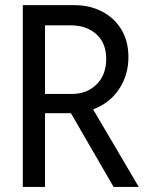

<svg xmlns="http://www.w3.org/2000/svg" viewBox="-20 -740 602 760"><path d="M70.3 0V-719.7H274.4Q334 -719.7 382.6 -695.1Q431.2 -670.4 459.7 -624.3Q488.3 -578.1 488.3 -513.7Q488.3 -442.9 451.2 -387.2Q414.1 -331.5 348.6 -307.1L529.3 0H429.7L260.7 -292H258.8H158.2V0ZM260.7 -639.6H158.2V-368.2H265.6Q324.2 -368.2 362.3 -406Q400.4 -443.8 400.4 -506.8Q400.4 -569.8 361.3 -604.7Q322.3 -639.6 260.7 -639.6Z"/></svg>

Font: Reddit Mono
Style: Regular
Weight: 400
Monospace: yes
Designer: Stephen Hutchings
Foundry: Reddit
Version: Version 1.014; ttfautohint (v1.8.4.7-5d5b)